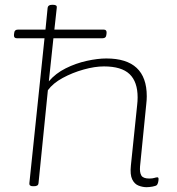

<svg xmlns="http://www.w3.org/2000/svg" viewBox="-20 -772 737 798"><path d="M589 6Q573 6 556 -0.5Q539 -7 529.5 -26.5Q520 -46 524 -84L550 -335Q551 -343 551.5 -351.5Q552 -360 552 -367Q552 -432 518.5 -464Q485 -496 412 -496Q374 -496 327.5 -483Q281 -470 240.5 -448Q200 -426 179 -397L140 -10Q139 2 121 2H117Q101 2 102 -10L165 -613H50Q37 -613 38 -627L39 -635Q40 -649 55 -649H169L178 -740Q180 -752 196 -752H201Q218 -752 216 -740L206 -649H411Q424 -649 423 -635L422 -627Q421 -613 406 -613H202L183 -434Q211 -467 253 -488Q295 -509 340.5 -519Q386 -529 422 -529Q590 -529 590 -372Q590 -365 589.5 -356.5Q589 -348 588 -340L562 -80Q560 -55 567.5 -42.5Q575 -30 600 -30Q614 -30 621.5 -32.5Q629 -35 634 -35Q639 -35 639 -28Q639 -21 637 -13.5Q635 -6 632 -3Q628 1 614 3.5Q600 6 589 6Z"/></svg>

Font: Asap Expanded Expanded Thin
Style: Italic
Weight: 100
Width: 7
Italic angle: -6°
Designer: Pablo Cosgaya
Foundry: Omnibus-Type
Version: Version 3.001; ttfautohint (v1.8.4.7-5d5b)